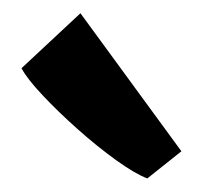

<svg xmlns="http://www.w3.org/2000/svg" viewBox="-20 -876 306 290"><path d="M202.5 -606.5Q184 -613.5 155.5 -634Q127 -654.5 97.2 -681Q67.5 -707.5 44 -732.5Q20.5 -757.5 12.5 -773L101.5 -856L254 -647.5Z"/></svg>

Font: Merriweather Sans SemiBold
Style: Italic
Weight: 600
Italic angle: -7.5°
Designer: Eben Sorkin
Foundry: Eben Sorkin
Version: Version 2.001